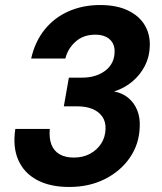

<svg xmlns="http://www.w3.org/2000/svg" viewBox="-20 -732 643 764"><path d="M255 12Q179 12 127 -16Q75 -44 52.5 -96Q30 -148 41 -219H178Q175 -182 184.5 -157Q194 -132 216.5 -118.5Q239 -105 274 -105Q310 -105 338 -120Q366 -135 382.5 -160.5Q399 -186 400 -219Q401 -248 387 -268Q373 -288 347.5 -298.5Q322 -309 286 -309H234L254 -423H306Q362 -423 398.5 -450.5Q435 -478 436 -525Q437 -557 416.5 -575.5Q396 -594 359 -594Q312 -594 281 -566.5Q250 -539 240 -499H104Q119 -566 157.5 -614Q196 -662 253 -687Q310 -712 378 -712Q445 -712 490 -690Q535 -668 556.5 -631Q578 -594 576 -548Q575 -506 556.5 -470Q538 -434 506.5 -407.5Q475 -381 434 -368Q467 -362 490.5 -342.5Q514 -323 526 -293.5Q538 -264 536 -227Q534 -159 497 -105Q460 -51 397.5 -19.5Q335 12 255 12Z"/></svg>

Font: DM Sans 16pt ExtraBold
Style: Italic
Weight: 800
Italic angle: -10°
Version: Version 4.004;gftools[0.9.30]